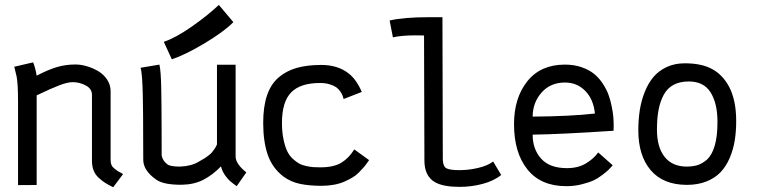

<svg xmlns="http://www.w3.org/2000/svg" viewBox="-20 -766 3145 795"><path d="M131.8 -452.6Q179.2 -477.5 215.8 -488.3Q252.4 -499 292 -499Q314.9 -499 339.8 -491.7Q364.7 -484.4 387 -471.2Q409.2 -458 423.6 -436.3Q438 -414.6 438 -388.7V-103Q438 -92.3 441.2 -84Q444.3 -75.7 452.6 -68.8Q460.9 -62 466.1 -58.6Q471.2 -55.2 484.4 -48.3Q485.8 -47.4 486.3 -47.1Q486.8 -46.9 487.8 -46.4Q488.8 -45.9 489.7 -45.4L448.7 9.3Q428.7 -0.5 416.3 -8.3Q403.8 -16.1 389.4 -29.1Q375 -42 367.9 -59.6Q360.8 -77.1 360.8 -99.6V-373.5Q360.8 -398.4 335.2 -412.1Q309.6 -425.8 281.2 -425.8Q259.3 -425.8 225.6 -412.8Q191.9 -399.9 131.8 -371.1V0L54.7 0.5V-344.2Q54.7 -386.7 53 -411.9Q51.3 -437 48.8 -449.2Q46.4 -461.4 39.1 -489.7L117.2 -507.8Q126.5 -485.4 131.8 -452.6Z M658.2 -592.8Q706.5 -608.9 772.5 -654.8Q838.4 -700.7 886.2 -745.6L946.3 -674.3Q906.7 -634.3 826.2 -586.2Q745.6 -538.1 691.4 -520.5ZM960 4.9Q942.4 -7.8 932.4 -16.4Q922.4 -24.9 911.1 -41.3Q899.9 -57.6 895 -77.1Q860.4 -41.5 822.3 -21.7Q784.2 -2 733.4 -1H729Q657.7 -1 627.9 -21.5Q573.2 -59.1 573.2 -104.5Q572.8 -133.8 572.8 -189Q572.8 -244.1 572.5 -284.7Q572.3 -325.2 571.3 -369.9Q570.3 -414.6 568.1 -444.1Q565.9 -473.6 562 -485.4L640.1 -498.5Q643.1 -485.8 645 -461.7Q647 -437.5 647.7 -395.8Q648.4 -354 648.7 -321.3Q648.9 -288.6 649.2 -223.4Q649.4 -158.2 649.4 -122.1Q653.3 -100.1 673.8 -85Q686 -76.2 725.6 -76.2Q772.9 -78.1 803.2 -96.7Q804.7 -97.7 814.9 -103.5Q825.2 -109.4 829.1 -111.8Q833 -114.3 842 -121.1Q851.1 -127.9 856.2 -133.5Q861.3 -139.2 867.7 -148.4Q874 -157.7 878.4 -168V-498H955.6V-116.7Q956.5 -86.9 1000 -52.2Z M1147.5 -257.3Q1147.5 -220.2 1153.6 -190.4Q1159.7 -160.6 1168.5 -141.6Q1177.2 -122.6 1191.7 -109.1Q1206.1 -95.7 1218.5 -88.9Q1231 -82 1248.5 -78.4Q1266.1 -74.7 1276.6 -74Q1287.1 -73.2 1302.2 -73.2H1308.6Q1361.8 -73.2 1393.6 -92.5Q1425.3 -111.8 1446.8 -147.5L1508.3 -103Q1507.3 -102.1 1499.8 -91.1Q1492.2 -80.1 1485.6 -72.8Q1479 -65.4 1466.8 -52.7Q1454.6 -40 1440.2 -31.5Q1425.8 -22.9 1407 -14.4Q1388.2 -5.9 1363.3 -1.2Q1338.4 3.4 1310.5 3.4Q1262.2 3.4 1223.4 -4.4Q1184.6 -12.2 1152.8 -35.6Q1107.4 -70.8 1088.6 -125.2Q1069.8 -179.7 1069.8 -257.3Q1069.8 -323.7 1085.4 -370.4Q1101.1 -417 1132.8 -444.6Q1164.6 -472.2 1207.8 -484.6Q1251 -497.1 1310.5 -497.1Q1377.9 -497.1 1422.4 -462.9Q1456.1 -437 1478 -385.3L1402.8 -356Q1400.4 -364.7 1398.2 -370.8Q1396 -377 1388.7 -387.7Q1381.3 -398.4 1371.8 -405Q1362.3 -411.6 1344.7 -417Q1327.1 -422.4 1305.2 -422.4Q1223.6 -422.4 1185.5 -383.3Q1147.5 -344.2 1147.5 -257.3Z M1755.4 -694.8H1812Q1812 -694.8 1813.5 -103.5Q1814.9 -75.7 1829.6 -68.6Q1844.2 -61.5 1882.3 -61.5Q1920.4 -61.5 1959.5 -70.6Q1998.5 -79.6 2022 -97.2L2055.2 -41.5Q2025.4 -17.1 1978.5 -4.6Q1931.6 7.8 1882.8 7.8Q1816.9 7.8 1782.7 -10.7Q1737.3 -35.6 1737.3 -101.6L1735.8 -619.1Q1732.4 -619.1 1720.2 -619.4Q1708 -619.6 1699.7 -619.6Q1643.1 -619.6 1606.9 -611.3L1593.3 -681.2Q1652.3 -694.8 1755.4 -694.8Z M2185.5 -283.2Q2341.3 -284.2 2443.4 -295.9Q2437.5 -354.5 2403.6 -389.4Q2369.6 -424.3 2319.3 -424.3Q2259.3 -424.3 2222.7 -383.1Q2186 -341.8 2185.5 -283.2ZM2318.8 -498.5Q2356.9 -498.5 2387.9 -487.8Q2418.9 -477.1 2439.5 -460.4Q2460 -443.8 2475.6 -420.2Q2491.2 -396.5 2499.5 -373.8Q2507.8 -351.1 2512.9 -325.2Q2518.1 -299.3 2519.5 -281.2Q2521 -263.2 2521 -245.6Q2521 -228.5 2520.5 -224.6Q2302.2 -210 2185.5 -208.5Q2185.5 -147.9 2220.9 -108.9Q2256.3 -69.8 2327.1 -69.8Q2374 -69.8 2406.2 -89.4Q2438.5 -108.9 2457 -134.8L2517.1 -81.5Q2506.3 -69.8 2500.2 -63.5Q2494.1 -57.1 2474.9 -42.2Q2455.6 -27.3 2437 -18.8Q2418.5 -10.3 2388.2 -2.7Q2357.9 4.9 2325.2 4.9Q2219.2 4.9 2163.8 -64.5Q2108.4 -133.8 2108.4 -252Q2108.4 -360.8 2163.6 -429.7Q2218.8 -498.5 2318.8 -498.5Z M2907.2 -105Q2950.7 -146 2950.7 -258.8Q2950.7 -258.8 2950.7 -267.6Q2949.7 -340.8 2921.4 -384.8Q2893.1 -428.7 2832 -428.7Q2794.9 -428.7 2768.8 -414.6Q2742.7 -400.4 2728 -373Q2713.4 -345.7 2706.8 -310.8Q2700.2 -275.9 2700.2 -229Q2700.2 -156.7 2731.9 -116.5Q2763.7 -76.2 2824.2 -76.2Q2852.1 -76.7 2870.4 -83Q2888.7 -89.4 2907.2 -105ZM2823.2 -0.5Q2725.6 -1 2674.3 -61.3Q2623 -121.6 2623 -226.6Q2623 -271 2629.2 -310.3Q2635.3 -349.6 2649.7 -385.5Q2664.1 -421.4 2685.8 -447.3Q2707.5 -473.1 2740.7 -488.5Q2773.9 -503.9 2815.4 -503.9Q2885.7 -503.9 2929.4 -479.7Q2973.1 -455.6 2999.5 -405.8Q3028.3 -350.1 3028.3 -265.1Q3028.3 -221.2 3022.2 -183.8Q3016.1 -146.5 3001.5 -112.1Q2986.8 -77.6 2964.1 -53.5Q2941.4 -29.3 2905.8 -14.9Q2870.1 -0.5 2824.2 -0.5Z"/></svg>

Font: FantasqueSansM Nerd Font
Style: Regular
Weight: 400
Monospace: yes
Designer: Jany Belluz
Version: Version 1.8.0 ; ttfautohint (v1.8.2);Nerd Fonts 3.4.0